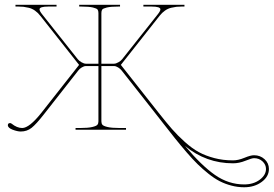

<svg xmlns="http://www.w3.org/2000/svg" viewBox="-20 -540 1139 799"><path d="M750 67.4Q818.4 148.9 874.8 188.2Q931.2 227.5 996.1 227.5Q1034.7 227.5 1060.8 208Q1086.9 188.5 1086.9 163.1Q1086.9 145 1072.5 131.6Q1058.1 118.2 1037.1 118.2Q1027.8 118.2 1001.5 128.9Q975.1 139.6 949.7 139.6Q837.4 139.6 750 67.4ZM44.4 -520H215.3V-512.7H180.7Q144.5 -512.7 144.5 -501Q144.5 -494.1 155.8 -480L303.7 -293.5Q309.1 -286.6 319.3 -280.8Q329.6 -274.9 337.4 -274.9H389.6V-485.8Q389.6 -495.1 386.2 -500Q382.8 -504.9 366.7 -508.8Q350.6 -512.7 319.3 -512.7H309.6V-520H479.5V-512.7H472.2Q440.9 -512.7 424.8 -508.8Q408.7 -504.9 405.3 -500Q401.9 -495.1 401.9 -485.8V-274.9H454.6Q462.4 -274.9 472.7 -280.8Q482.9 -286.6 488.3 -293.5L636.2 -480Q647.5 -494.1 647.5 -501Q647.5 -512.7 611.3 -512.7H576.7V-520H747.6V-512.7H734.9Q722.7 -512.7 714.1 -511.7Q705.6 -510.7 692.1 -507.6Q678.7 -504.4 666.5 -495.8Q654.3 -487.3 644 -474.1L482.9 -270L639.6 -71.3Q672.4 -29.8 695.6 -3.2Q718.8 23.4 749.3 50.8Q779.8 78.1 807.9 93.3Q835.9 108.4 872.1 117.9Q908.2 127.4 949.7 127.4Q971.2 127.4 997.1 116.7Q1022.9 106 1037.1 106Q1063 106 1081.1 122.6Q1099.1 139.2 1099.1 163.1Q1099.1 194.8 1069.1 217Q1039.1 239.3 996.1 239.3Q969.2 239.3 943.1 232.4Q917 225.6 894.5 214.1Q872.1 202.6 847.7 183.1Q823.2 163.6 802.5 143.3Q781.7 123 756.1 93.3Q730.5 63.5 709.2 36.9Q688 10.3 658.7 -27.3Q639.2 -52.7 628.9 -65.4L485.8 -247.1Q481 -253.4 471.7 -259.3Q462.4 -265.1 454.6 -265.1H401.9V-35.2Q401.9 -26.4 406 -21Q410.2 -15.6 427.5 -11.5Q444.8 -7.3 477.1 -7.3H504.4V0H294.4V-7.3H314.5Q346.7 -7.3 364 -11.5Q381.3 -15.6 385.5 -21Q389.6 -26.4 389.6 -35.2V-265.1H337.4Q329.6 -265.1 320.1 -259.3Q310.5 -253.4 306.2 -247.1L163.6 -65.4Q130.9 -23.4 111.6 -8.1Q92.3 7.3 66.4 7.3Q52.7 7.3 32.7 -0.2Q12.7 -7.8 12.7 -19Q12.7 -27.8 22 -27.8Q24.9 -27.8 28.3 -25.4Q50.8 -7.3 72.3 -7.3Q102.1 -7.3 152.8 -71.3L309.1 -270L147.9 -474.1Q137.7 -487.3 125.5 -495.8Q113.3 -504.4 99.9 -507.6Q86.4 -510.7 77.9 -511.7Q69.3 -512.7 57.1 -512.7H44.4Z"/></svg>

Font: ZnikomitNo24
Style: Thin
Weight: 300
Designer: gluk
Foundry: gluk
Version: Version 0.55